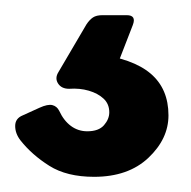

<svg xmlns="http://www.w3.org/2000/svg" viewBox="-20 -24 252 253"><path d="M202 128Q202 159 175.5 184Q149 209 104 209Q68 209 45 194.5Q22 180 7 161Q0 152 0 142Q0 132 10 128L32 118Q43 113 49 114.5Q55 116 58 122Q64 135 73.5 142Q83 149 95 149Q110 149 117 141Q124 133 124 124Q124 113 116.5 106Q109 99 97 95.5Q85 92 71 93Q61 93 56.5 86Q52 79 57 71L94 8Q98 2 102.5 -1Q107 -4 115 -4H147Q160 -4 155 9L129 76L106 47Q155 53 178.5 73Q202 93 202 128Z"/></svg>

Font: Glory Thin ExtraBold
Style: Regular
Weight: 800
Version: Version 1.011